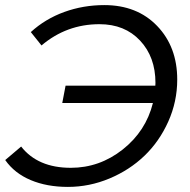

<svg xmlns="http://www.w3.org/2000/svg" viewBox="-22 -727 748 754"><path d="M387.5 -707Q516.5 -707 595.2 -625Q674 -543 674 -414.5Q674 -328 638.8 -249.5Q603.5 -171 545 -115Q486.5 -59 407.8 -26Q329 7 244.5 7Q162 7 98.5 -19.8Q35 -46.5 -1.5 -98.5L61 -151.5Q126.5 -68 256 -68Q369 -68 460 -140Q551 -212 578.5 -322.5H222.5L235.5 -390.5H588Q588.5 -394.5 588.5 -401.5Q588.5 -503 528.2 -567.5Q468 -632 368.5 -632Q239.5 -632 141 -548.5L99 -601Q156 -653 230.5 -680Q305 -707 387.5 -707Z"/></svg>

Font: Argentum Sans Light
Style: Italic
Weight: 300
Italic angle: -11.3°
Designer: Julieta Ulanovsky (font), Owen Earl (portions from Jones font), Cristiano Sobral (main changes and remaster)
Foundry: Julieta Ulanovsky (font), Owen Earl (portions from Jones font), Cristiano Sobral (main changes and remaster)
Version: Version 3.127